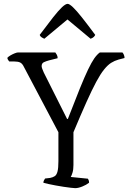

<svg xmlns="http://www.w3.org/2000/svg" viewBox="-20 -976 672 996"><path d="M370 0Q363 0 347 -2Q331 -4 310 -7Q289 -10 268.5 -14Q248 -18 231 -21.5Q214 -25 205 -28Q205 -35 208.5 -41Q212 -47 214 -50L240 -53Q255 -56 264.5 -62.5Q274 -69 278.5 -87Q283 -105 283 -140V-290L104 -629Q96 -646 85 -651.5Q74 -657 55 -657H28Q26 -660 22.5 -664.5Q19 -669 18 -676Q23 -682 34 -688.5Q45 -695 56.5 -699.5Q68 -704 74 -704H267Q271 -699 275 -691.5Q279 -684 279 -674L235 -663Q220 -659 208 -653.5Q196 -648 196 -633Q196 -628 199 -619.5Q202 -611 207 -600L328 -359H332Q369 -455 394 -516.5Q419 -578 437 -615.5Q455 -653 469 -673Q483 -693 498 -704H615Q619 -700 622.5 -692Q626 -684 626 -675L595 -667Q574 -661 556.5 -650Q539 -639 520 -615.5Q501 -592 479 -551Q457 -510 428.5 -446.5Q400 -383 361 -290V-120Q361 -96 356 -80Q351 -64 347 -58L436 -49Q438 -45 440 -41Q442 -37 442 -28Q428 -17 407 -8.5Q386 0 370 0ZM210 -775Q201 -779 194.5 -783.5Q188 -788 186 -795Q227 -850 255 -885.5Q283 -921 301.5 -938.5Q320 -956 331 -956Q340 -956 358.5 -938.5Q377 -921 405.5 -885Q434 -849 474 -795Q472 -790 466.5 -784.5Q461 -779 450 -775L330 -875Z"/></svg>

Font: Texturina Medium 12pt ExtraLight
Style: Regular
Weight: 250
Version: Version 1.002